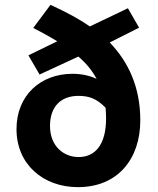

<svg xmlns="http://www.w3.org/2000/svg" viewBox="-20 -759 652 791"><path d="M186 -240C186 -320 231 -364 303 -364C343 -364 377 -355 415 -315C416 -301 417 -286 417 -271C417 -163 372 -112 304 -112C242 -112 186 -157 186 -240ZM507 -725 350 -650C303 -683 252 -709 201 -733L188 -739L117 -644L132 -636C161 -621 188 -606 216 -589L97 -531L143 -452L303 -526C334 -499 359 -470 378 -434C349 -448 313 -455 279 -455C148 -455 48 -367 48 -227C48 -81 159 12 301 12C466 12 558 -105 558 -263C558 -403 507 -506 432 -584L553 -645Z"/></svg>

Font: Falling Sky
Style: Bd+
Weight: 400
Designer: Paul D. Hunt
Foundry: Adobe Systems Incorporated
Version: Version 1.02